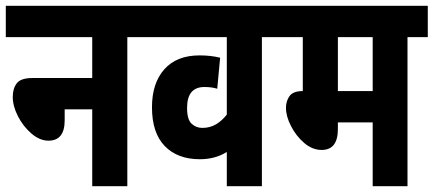

<svg xmlns="http://www.w3.org/2000/svg" viewBox="-20 -642 1495 662"><path d="M0 -622H489V-514H419V0H298V-265H203V-227Q203 -157 147 -157Q117 -157 88.5 -181.5Q60 -206 42 -241Q24 -276 24 -308Q24 -337 38 -355Q52 -373 92 -373H298V-514H0Z M953 -514H883V0H762V-118Q722 -93 669 -93Q592 -93 548 -138.5Q504 -184 504 -272Q504 -355 546.5 -403Q589 -451 668 -451Q688 -451 705.5 -449Q723 -447 739 -443L729 -336Q710 -342 685 -342Q625 -342 625 -270Q625 -230 640.5 -215.5Q656 -201 678 -201Q704 -201 725 -213.5Q746 -226 762 -247V-514H477V-622H953Z M1385 -514V0H1265V-220H1145V-197Q1145 -125 1089 -125Q1057 -125 1029 -149Q1001 -173 983.5 -207Q966 -241 966 -270Q966 -294 978.5 -311Q991 -328 1024 -328V-514H941V-622H1455V-514ZM1265 -514H1145V-328H1265Z"/></svg>

Font: Noto Sans ExtraCondensed
Style: Bold
Weight: 700
Width: 2
Designer: Monotype Design Team
Foundry: Monotype Imaging Inc.
Version: Version 2.013; ttfautohint (v1.8.4.7-5d5b)